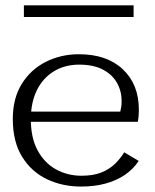

<svg xmlns="http://www.w3.org/2000/svg" viewBox="-20 -687 580 720"><path d="M90.5 -268.4H431.1Q433.7 -278.9 434.9 -287.8Q436.1 -296.6 436.1 -307.8Q436.1 -345.5 418.6 -376.4Q401.2 -407.3 365.9 -426Q330.7 -444.6 276.8 -444.6Q223.2 -444.6 182.4 -419.8Q141.5 -395 118.9 -349.9Q96.3 -304.7 95.7 -244Q94.9 -171.7 120.7 -123.7Q146.6 -75.7 189.9 -51.9Q233.3 -28 285.5 -28Q329.8 -28 360.1 -40.2Q390.4 -52.4 410.9 -72.4Q431.3 -92.4 445.9 -115.8L500.1 -83.5Q479.4 -52.2 447.5 -30.7Q415.5 -9.3 374.5 1.7Q333.4 12.6 283.6 12.6Q214 12.6 156 -15Q98 -42.6 63 -99Q28 -155.4 28 -240.8Q28 -318.2 61.5 -372.2Q95 -426.2 151.4 -454.9Q207.8 -483.6 276 -483.6Q380.5 -483.6 440.6 -427.2Q500.7 -370.8 500.7 -275.6Q500.7 -264.3 499.9 -253.2Q499.1 -242.1 496.7 -230.2H89.7ZM69.6 -623.2V-667H481V-623.2Z"/></svg>

Font: Panamera Thin
Style: Regular
Weight: 100
Designer: Bastien Sozeau
Foundry: NBR — Bastien Sozeau
Version: Version 3.003;gftools[0.9.33]